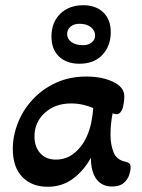

<svg xmlns="http://www.w3.org/2000/svg" viewBox="-20 -702 544 735"><path d="M162 13Q102 13 65.5 -24.5Q29 -62 29 -132Q29 -182 48.5 -231.5Q68 -281 105 -321Q142 -361 194 -385Q246 -409 311 -409Q371 -409 413.5 -388.5Q456 -368 456 -333Q456 -324 454 -309.5Q452 -295 449 -286Q446 -278 440.5 -271.5Q435 -265 426 -265Q422 -265 411 -268Q407 -247 405 -227Q403 -207 403 -187Q403 -149 414.5 -119.5Q426 -90 460 -83Q469 -81 474.5 -77Q480 -73 480 -60Q480 -49 474.5 -32Q469 -15 453.5 -1.5Q438 12 409 12Q370 12 349 -16.5Q328 -45 328 -98Q301 -49 259.5 -18Q218 13 162 13ZM194 -91Q234 -91 264.5 -116Q295 -141 312 -179Q323 -203 329 -231.5Q335 -260 337 -288Q320 -296 298 -301Q276 -306 252 -306Q191 -306 151.5 -270Q112 -234 112 -180Q112 -140 134 -115.5Q156 -91 194 -91ZM284 -458Q235 -458 206 -485.5Q177 -513 177 -562Q177 -616 210.5 -649Q244 -682 299 -682Q347 -682 375.5 -654.5Q404 -627 404 -579Q404 -526 372 -492Q340 -458 284 -458ZM298 -529Q318 -529 331 -539.5Q344 -550 344 -566Q344 -585 328 -598Q312 -611 284 -611Q263 -611 250 -600Q237 -589 237 -572Q237 -553 253.5 -541Q270 -529 298 -529Z"/></svg>

Font: Akaya Kanadaka
Style: Regular
Weight: 400
Designer: Vaishnavi Murthy Yerkadithaya, Juan Luis Blanco Aristondo
Version: Version 1.002; ttfautohint (v1.8.3)